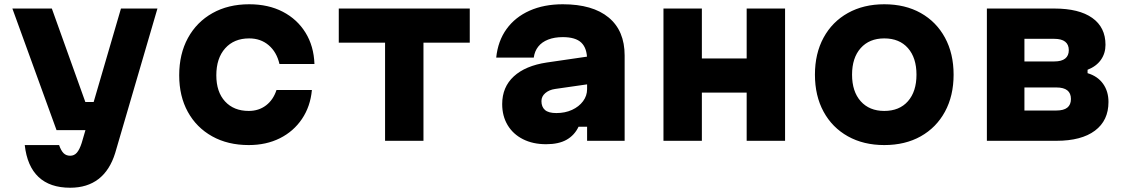

<svg xmlns="http://www.w3.org/2000/svg" viewBox="-20 -660 5290 900"><path d="M38 -620H223L380 -182H483L445 -50H245ZM718 -620 520 57Q495 138 442 179Q389 220 309 220Q214 220 160.5 169.5Q107 119 96 20H257Q266 46 278 58Q290 70 309 70Q328 70 340.5 55.5Q353 41 363 10L547 -620Z M1146 20Q1048 20 974.5 -21Q901 -62 860.5 -135.5Q820 -209 820 -307Q820 -407 861 -482Q902 -557 976 -598.5Q1050 -640 1148 -640Q1238 -640 1305.5 -605Q1373 -570 1412 -507Q1451 -444 1454 -360H1290Q1277 -416 1239.5 -448Q1202 -480 1148 -480Q1077 -480 1035.5 -433.5Q994 -387 994 -307Q994 -229 1035 -184.5Q1076 -140 1146 -140Q1193 -140 1227 -166Q1261 -192 1276 -238H1442Q1435 -161 1395.5 -102.5Q1356 -44 1292 -12Q1228 20 1146 20Z M1785 0V-460H1568V-620H2182V-460H1965V0Z M2742 -396V-266L2582 -243Q2554 -239 2536 -223.5Q2518 -208 2518 -186Q2518 -159 2534.5 -144.5Q2551 -130 2588 -130Q2629 -130 2661.5 -145Q2694 -160 2713 -185.5Q2732 -211 2732 -242V-380Q2732 -434 2705 -460Q2678 -486 2618 -486Q2579 -486 2549.5 -474.5Q2520 -463 2503 -441.5Q2486 -420 2482 -390H2306Q2314 -468 2354.5 -524Q2395 -580 2462.5 -610Q2530 -640 2618 -640Q2758 -640 2833 -578Q2908 -516 2908 -400V0H2732V-66H2692Q2673 -26 2636 -5Q2599 16 2540 16Q2478 16 2431.5 -7.5Q2385 -31 2359.5 -73.5Q2334 -116 2334 -172Q2334 -252 2388.5 -302Q2443 -352 2543 -367Z M3090 0V-620H3270V-386H3480V-620H3660V0H3480V-226H3270V0Z M4125 20Q4028 20 3954.5 -21Q3881 -62 3840.5 -136.5Q3800 -211 3800 -310Q3800 -409 3840.5 -483.5Q3881 -558 3954.5 -599Q4028 -640 4125 -640Q4223 -640 4296 -599Q4369 -558 4409.5 -483.5Q4450 -409 4450 -310Q4450 -211 4409.5 -136.5Q4369 -62 4296 -21Q4223 20 4125 20ZM4125 -140Q4196 -140 4236 -185.5Q4276 -231 4276 -310Q4276 -389 4236 -434.5Q4196 -480 4125 -480Q4055 -480 4014.5 -434.5Q3974 -389 3974 -310Q3974 -231 4014.5 -185.5Q4055 -140 4125 -140Z M4606 0V-620H4922Q5038 -620 5100 -576Q5162 -532 5162 -450Q5162 -410 5140.5 -379.5Q5119 -349 5078 -333V-317Q5125 -303 5150.5 -267.5Q5176 -232 5176 -182Q5176 -95 5112.5 -47.5Q5049 0 4932 0ZM4782 -142H4932Q4966 -142 4983 -155.5Q5000 -169 5000 -196Q5000 -223 4983 -236.5Q4966 -250 4932 -250H4782ZM4782 -372H4922Q4956 -372 4973 -385.5Q4990 -399 4990 -425Q4990 -451 4973 -464.5Q4956 -478 4922 -478H4782Z"/></svg>

Font: Martian Mono SemiExpanded ExtraBold
Style: Regular
Weight: 800
Width: 6
Designer: Roman Shamin
Foundry: Evil Martians
Version: Version 1.000